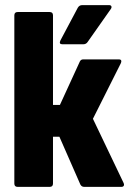

<svg xmlns="http://www.w3.org/2000/svg" viewBox="-20 -730 505 750"><path d="M462 -17Q466 -9 463.5 -4.5Q461 0 454 0H309Q299 0 294 -9L212 -196H187V-13Q187 0 174 0H49Q36 0 36 -13V-670Q36 -683 49 -683H174Q187 -683 187 -670V-320H214L292 -490Q296 -498 305 -498H444Q452 -498 453.5 -493.5Q455 -489 452 -483L343 -266ZM224 -557Q209 -557 216 -572L284 -700Q290 -710 301 -710H406Q413 -710 415 -705.5Q417 -701 413 -695L323 -567Q317 -557 305 -557Z"/></svg>

Font: Sofia Sans Condensed Black
Style: Regular
Weight: 900
Designer: Botio Nikoltchev, Ani Petrova
Foundry: lettersoup
Version: Version 4.101